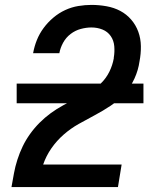

<svg xmlns="http://www.w3.org/2000/svg" viewBox="-20 -763 640 783"><path d="M27 0V-1Q32 -29 37 -56.5Q42 -84 51 -112Q60 -140 72.5 -166Q85 -192 102.5 -216.5Q120 -241 141.5 -262.5Q163 -284 187 -301.5Q211 -319 237.5 -333.5Q264 -348 290.5 -360.5Q317 -373 343.5 -387.5Q370 -402 391.5 -423Q413 -444 426 -470.5Q439 -497 444 -525Q444 -526 444 -526.5Q444 -527 444 -528Q448 -551 446 -574.5Q444 -598 431.5 -616Q419 -634 398 -642.5Q377 -651 353 -651Q332 -651 309.5 -645Q287 -639 268 -624.5Q249 -610 237.5 -589Q226 -568 222 -546H115Q120 -574 130.5 -600Q141 -626 158 -649Q175 -672 197.5 -691Q220 -710 246 -722Q272 -734 299.5 -738.5Q327 -743 353 -743Q384 -743 414.5 -737.5Q445 -732 470.5 -718.5Q496 -705 515 -683Q534 -661 544 -633.5Q554 -606 554.5 -575Q555 -544 549 -513Q544 -477 528.5 -443Q513 -409 488 -381Q463 -353 431.5 -332Q400 -311 367 -293.5Q334 -276 301 -257.5Q268 -239 239.5 -214Q211 -189 189.5 -158Q168 -127 156 -92H476L461 0ZM48 -342V-422H565V-342Z"/></svg>

Font: Iosevka Curly SmBdExObl
Style: Regular
Weight: 600
Width: 7
Italic angle: -9°
Monospace: yes
Designer: Belleve Invis
Foundry: Belleve Invis
Version: Version 11.1.0; ttfautohint (v1.8.3)